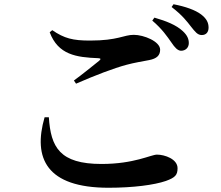

<svg xmlns="http://www.w3.org/2000/svg" viewBox="-20 -853 1040 904"><path d="M787 -653C803 -629 816 -615 832 -614C854 -614 869 -629 869 -650C869 -669 862 -687 840 -707C810 -735 763 -754 707 -770L697 -756C744 -716 768 -680 787 -653ZM879 -728C899 -703 910 -688 930 -688C950 -688 962 -701 962 -723C962 -746 953 -765 927 -785C899 -806 854 -822 797 -833L788 -820C840 -780 861 -751 879 -728ZM214 -701C254 -595 339 -583 443 -579C455 -578 456 -575 447 -567C418 -544 367 -502 328 -474L338 -459C427 -498 516 -532 576 -548C613 -558 651 -564 682 -570C718 -577 734 -592 734 -619C734 -658 657 -689 610 -689C562 -689 536 -662 404 -662C323 -662 283 -672 226 -711ZM210 -301C219 -160 261 -81 458 -81C612 -81 691 -125 719 -125C756 -125 816 -104 816 -61C816 -29 805 -17 761 -1C706 18 606 31 491 31C199 31 134 -108 190 -301Z"/></svg>

Font: Noto Serif JP
Style: Bold
Weight: 700
Designer: Ryoko NISHIZUKA 西塚涼子 (kana & ideographs); Frank Grießhammer (Latin, Greek & Cyrillic); Wenlong ZHANG 张文龙 (bopomofo); San
Foundry: Adobe
Version: Version 2.001;hotconv 1.1.0;makeotfexe 2.6.0